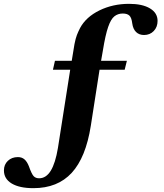

<svg xmlns="http://www.w3.org/2000/svg" viewBox="-74 -792 855 1001"><path d="M100 189Q28 189 -12.8 164.8Q-53.5 140.5 -53.5 96.5Q-53.5 66 -33 46.5Q-12.5 27 19.5 27Q40 27 53.5 38.8Q67 50.5 76.5 74.5Q91 115.5 101.5 126.5Q112 137.5 130 137.5Q166.5 137.5 190.8 97.8Q215 58 228 -20.5L292 -428.5H202L212.5 -475H300Q308.5 -531.5 314.2 -561.5Q320 -591.5 326.8 -609Q333.5 -626.5 343.5 -646Q374.5 -703.5 444.5 -737.8Q514.5 -772 599 -772Q668.5 -772 708 -748.2Q747.5 -724.5 747.5 -683Q747.5 -651 727.5 -630.2Q707.5 -609.5 677 -609.5Q651.5 -609.5 635.5 -625Q619.5 -640.5 615.5 -670Q612 -699.5 600.8 -710.5Q589.5 -721.5 566 -721.5Q541 -721.5 522.5 -707Q504 -692.5 489.8 -651.2Q475.5 -610 462.5 -529.5L453 -475H587.5L576 -428.5H445L399.5 -136.5Q373.5 29 300 109Q226.5 189 100 189Z"/></svg>

Font: Libre Caslon Text
Style: Regular
Weight: 400
Designer: Pablo Impallari, Rodrigo Fuenzalida, Katja Schimmel
Foundry: Pablo Impallari, Rodrigo Fuenzalida
Version: Version 2.000